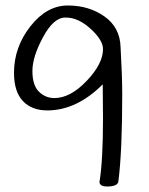

<svg xmlns="http://www.w3.org/2000/svg" viewBox="-20 -679 544 699"><path d="M342 -15Q355 -94 355 -246Q355 -266 354.5 -307.5Q354 -349 354 -372Q259 -277 152 -277Q96 -277 63.5 -311Q31 -345 31 -414Q31 -507 90.5 -583Q150 -659 227 -659Q304 -659 360.5 -619Q417 -579 419 -507Q425 -402 425 -335Q425 -128 411 -19Q409 0 369 0Q345 0 342 -15ZM355 -500Q355 -533 310 -574Q265 -615 221 -615H217Q175 -615 136.5 -543.5Q98 -472 98 -420.5Q98 -369 121.5 -345.5Q145 -322 178 -322Q236 -322 295.5 -384.5Q355 -447 355 -500Z"/></svg>

Font: Handlee
Style: Regular
Weight: 400
Designer: Joe Prince
Foundry: Joe Prince
Version: Version 1.001